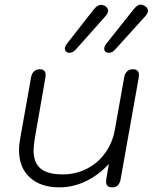

<svg xmlns="http://www.w3.org/2000/svg" viewBox="-20 -799 660 829"><path d="M62 -152Q62 -172 67 -200L114 -464Q117 -482 127 -491Q137 -500 152 -500Q177 -500 177 -475Q177 -468 176 -464L130 -200Q125 -168 125 -150Q125 -96 155.5 -71Q186 -46 251 -46Q307 -46 355 -70.5Q403 -95 434.5 -139Q466 -183 476 -239L516 -464Q519 -482 529 -491Q539 -500 554 -500Q580 -500 580 -474Q580 -468 579 -464L501 -26Q495 10 464 10Q438 10 438 -15Q438 -22 439 -26L450 -91Q406 -43 350.5 -16.5Q295 10 237 10Q155 10 108.5 -33Q62 -76 62 -152ZM430 -589Q430 -598 438 -609L554 -755Q563 -767 571 -773Q579 -779 588 -779Q594 -779 604 -774Q619 -765 619 -753Q619 -743 609 -731L478 -586Q465 -571 450 -571Q443 -571 440 -573Q430 -577 430 -589ZM260 -589Q260 -598 268 -609L383 -756Q400 -778 416 -778Q424 -778 432 -774Q447 -765 447 -753Q447 -744 437 -731L308 -586Q295 -571 280 -571Q273 -571 270 -573Q260 -579 260 -589Z"/></svg>

Font: Kodchasan Light
Style: Italic
Weight: 300
Italic angle: -10°
Version: Version 1.000; ttfautohint (v1.6)